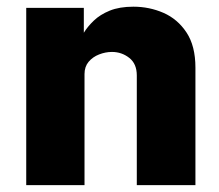

<svg xmlns="http://www.w3.org/2000/svg" viewBox="-20 -540 640 560"><path d="M56.5 0V-517H224.5V-444.5Q235.5 -462.5 253.8 -480Q272 -497.5 300.2 -509Q328.5 -520.5 369 -520.5Q415.5 -520.5 456.8 -502.5Q498 -484.5 524 -445.2Q550 -406 550 -342.5V0H379V-320Q379 -354 357 -371.2Q335 -388.5 306.5 -388.5Q287.5 -388.5 269 -381.2Q250.5 -374 238.5 -359.8Q226.5 -345.5 226.5 -324V0Z"/></svg>

Font: Public Sans Thin ExtraBold
Style: Regular
Weight: 800
Version: Version 1.007